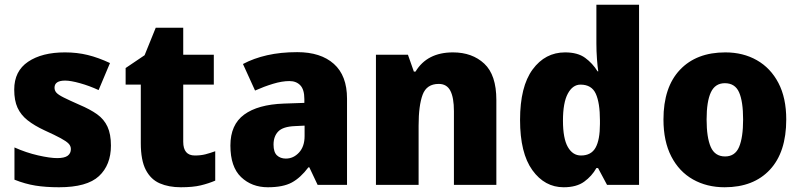

<svg xmlns="http://www.w3.org/2000/svg" viewBox="-20 -780 3377 810"><path d="M448 -166Q448 -84 397.5 -37Q347 10 229 10Q173 10 129.5 3Q86 -4 41 -22V-158Q90 -136 140.5 -124.5Q191 -113 221 -113Q252 -113 265.5 -123Q279 -133 279 -151Q279 -164 269.5 -174Q260 -184 236 -197Q212 -210 168 -230Q125 -250 96.5 -272.5Q68 -295 54 -325.5Q40 -356 40 -402Q40 -480 98.5 -519.5Q157 -559 254 -559Q305 -559 350 -548Q395 -537 444 -514L396 -400Q357 -418 317.5 -429Q278 -440 255 -440Q210 -440 210 -410Q210 -398 218 -389Q226 -380 249 -368.5Q272 -357 315 -338Q360 -319 389.5 -298Q419 -277 433.5 -245.5Q448 -214 448 -166Z M802 -124Q827 -124 846.5 -129Q866 -134 888 -142V-18Q860 -6 827 2Q794 10 743 10Q692 10 654 -6.5Q616 -23 595 -63.5Q574 -104 574 -176V-423H510V-493L590 -547L637 -663H753V-549H882V-423H753V-182Q753 -124 802 -124Z M1234 -560Q1333 -560 1388.5 -510.5Q1444 -461 1444 -364V0H1320L1285 -74H1281Q1248 -30 1211 -10Q1174 10 1110 10Q1042 10 997 -33Q952 -76 952 -166Q952 -254 1010 -296.5Q1068 -339 1177 -343L1264 -346V-362Q1264 -402 1247 -420Q1230 -438 1201 -438Q1170 -438 1132 -426.5Q1094 -415 1056 -398L1005 -510Q1050 -534 1107 -547Q1164 -560 1234 -560ZM1265 -250 1224 -248Q1174 -246 1154 -225.5Q1134 -205 1134 -170Q1134 -138 1148.5 -124.5Q1163 -111 1186 -111Q1218 -111 1241.5 -136.5Q1265 -162 1265 -206Z M1891 -559Q1972 -559 2023 -511.5Q2074 -464 2074 -358V0H1895V-311Q1895 -368 1880 -397Q1865 -426 1831 -426Q1780 -426 1763 -380.5Q1746 -335 1746 -250V0H1566V-549H1701L1726 -478H1733Q1782 -559 1891 -559Z M2358 10Q2278 10 2226 -62Q2174 -134 2174 -274Q2174 -415 2227 -487Q2280 -559 2364 -559Q2417 -559 2448.5 -536Q2480 -513 2501 -479H2504Q2501 -497 2498.5 -530.5Q2496 -564 2496 -597V-760H2676V0H2541L2503 -71H2496Q2477 -37 2444.5 -13.5Q2412 10 2358 10ZM2431 -124Q2474 -124 2492.5 -157Q2511 -190 2511 -257V-272Q2511 -346 2493.5 -384.5Q2476 -423 2429 -423Q2396 -423 2375.5 -385Q2355 -347 2355 -271Q2355 -196 2375.5 -160Q2396 -124 2431 -124Z M3297 -276Q3297 -138 3228 -64Q3159 10 3037 10Q2962 10 2903.5 -23Q2845 -56 2812 -120Q2779 -184 2779 -276Q2779 -412 2848.5 -485.5Q2918 -559 3040 -559Q3115 -559 3173 -526Q3231 -493 3264 -430Q3297 -367 3297 -276ZM2961 -276Q2961 -200 2978.5 -160Q2996 -120 3039 -120Q3081 -120 3098 -160Q3115 -200 3115 -276Q3115 -352 3098 -390.5Q3081 -429 3038 -429Q2997 -429 2979 -390.5Q2961 -352 2961 -276Z"/></svg>

Font: Noto Sans Disp ExtBd
Style: Regular
Weight: 800
Designer: Monotype Design Team
Foundry: Monotype Imaging Inc.
Version: Version 2.000;GOOG;noto-source:20170915:90ef993387c0; ttfaut